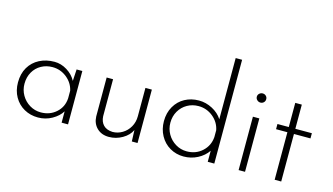

<svg xmlns="http://www.w3.org/2000/svg" viewBox="-87 -1053 2354 1358"><g transform="rotate(15 1090.0 -374.5)"><path d="M470 -391V0H423V-83Q400 -45 353 -18.5Q306 8 251 8Q195 8 149.5 -17.5Q104 -43 77.5 -89.5Q51 -136 51 -196Q51 -260 78.5 -306.5Q106 -353 154.5 -378Q203 -403 264 -403Q312 -403 356 -376Q400 -349 423 -306L428 -391ZM423 -178V-234Q411 -289 365 -326Q319 -363 260 -363Q215 -363 178 -342.5Q141 -322 119.5 -284.5Q98 -247 98 -198Q98 -153 120 -115Q142 -77 179.5 -54.5Q217 -32 261 -32Q327 -32 373 -73Q419 -114 423 -178Z M979 -391V0H937L934 -83Q915 -42 869 -15.5Q823 11 771 11Q717 11 683.5 -21.5Q650 -54 648 -106V-391H695V-120Q697 -80 720 -56Q743 -32 787 -30Q825 -30 858.5 -50Q892 -70 912 -105Q932 -140 932 -183V-391Z M1541 -760V0H1493V-81Q1466 -41 1419 -16.5Q1372 8 1317 8Q1262 8 1216.5 -18.5Q1171 -45 1145 -92.5Q1119 -140 1119 -198Q1119 -259 1146 -306Q1173 -353 1219 -378Q1265 -403 1322 -403Q1373 -403 1420.5 -378Q1468 -353 1494 -312V-760ZM1493 -181V-231Q1482 -288 1435.5 -326Q1389 -364 1329 -364Q1284 -364 1247 -343Q1210 -322 1188 -284.5Q1166 -247 1166 -199Q1166 -154 1188 -116Q1210 -78 1247.5 -55.5Q1285 -33 1329 -33Q1396 -33 1442 -75Q1488 -117 1493 -181Z M1766 -391V0H1719V-391ZM1744 -568Q1758 -568 1768 -558.5Q1778 -549 1778 -535Q1778 -520 1768 -510.5Q1758 -501 1744 -501Q1730 -501 1719.5 -511Q1709 -521 1709 -535Q1709 -549 1719.5 -558.5Q1730 -568 1744 -568Z M2031 -563V-386H2152V-348H2031V0H1983V-348H1900V-386H1983V-563Z"/></g></svg>

Font: Josefin Sans Light
Style: Regular
Weight: 300
Designer: Santiago Orozco
Foundry: Typemade
Version: Version 2.000